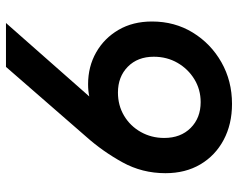

<svg xmlns="http://www.w3.org/2000/svg" viewBox="-97 -688 797 643"><g transform="rotate(-90 301.5 -366.5)"><path d="M275 12Q207 12 154.5 -16Q102 -44 72.5 -94Q43 -144 43 -211Q43 -289 79.5 -355Q116 -421 164 -475L399 -745H546L300 -466Q318 -470 341 -470Q400 -470 447.5 -443Q495 -416 523 -368Q551 -320 551 -256Q551 -180 514 -119.5Q477 -59 414.5 -23.5Q352 12 275 12ZM281 -93Q323 -93 357.5 -114Q392 -135 412.5 -170.5Q433 -206 433 -250Q433 -304 399.5 -337Q366 -370 313 -370Q270 -370 235.5 -349.5Q201 -329 181 -293.5Q161 -258 161 -215Q161 -160 194.5 -126.5Q228 -93 281 -93Z"/></g></svg>

Font: Plus Jakarta Sans SemiBold
Style: Italic
Weight: 600
Italic angle: -8°
Designer: Gumpita Rahayu
Foundry: Tokotype
Version: Version 2.071; ttfautohint (v1.8.4.7-5d5b);gftools[0.9.29]